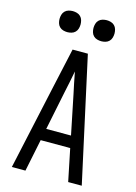

<svg xmlns="http://www.w3.org/2000/svg" viewBox="-139 -1020 777 1093"><g transform="rotate(15 250.0 -473.5)"><path d="M44 0 151 -490 205 -735H295L456 0H376L337 -190H163L124 0ZM177 -260H323L276 -490Q269 -522 262.5 -554Q256 -586 250 -618Q244 -586 237.5 -554Q231 -522 224 -490ZM350 -823Q338 -823 325.5 -826.5Q313 -830 304 -839Q295 -848 291.5 -860.5Q288 -873 288 -885Q288 -897 291.5 -909.5Q295 -922 304 -931Q313 -940 325.5 -943.5Q338 -947 350 -947Q362 -947 374.5 -943.5Q387 -940 396 -931Q405 -922 408.5 -909.5Q412 -897 412 -885Q412 -873 408.5 -860.5Q405 -848 396 -839Q387 -830 374.5 -826.5Q362 -823 350 -823ZM150 -823Q138 -823 125.5 -826.5Q113 -830 104 -839Q95 -848 91.5 -860.5Q88 -873 88 -885Q88 -897 91.5 -909.5Q95 -922 104 -931Q113 -940 125.5 -943.5Q138 -947 150 -947Q162 -947 174.5 -943.5Q187 -940 196 -931Q205 -922 208.5 -909.5Q212 -897 212 -885Q212 -873 208.5 -860.5Q205 -848 196 -839Q187 -830 174.5 -826.5Q162 -823 150 -823Z"/></g></svg>

Font: Iosevka srxl
Style: Regular
Weight: 400
Monospace: yes
Designer: Belleve Invis
Foundry: Belleve Invis
Version: Version 33.0.1; ttfautohint (v1.8.3)